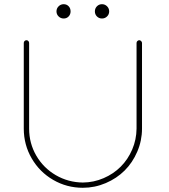

<svg xmlns="http://www.w3.org/2000/svg" viewBox="-20 -891 800 911"><path d="M92.8 -280.8Q92.8 -204.1 130.4 -139.4Q168 -74.7 232.4 -37.4Q296.9 0 373 0Q429.7 0 481.7 -22.2Q533.7 -44.4 571.3 -81.8Q608.9 -119.1 631.3 -171.4Q653.8 -223.6 653.8 -280.8V-687Q653.8 -691.9 649.7 -696Q645.5 -700.2 641.1 -700.2Q635.7 -700.2 631.8 -696.3Q627.9 -692.4 627.9 -687V-280.8Q627.4 -228.5 607.2 -181.4Q586.9 -134.3 552.7 -100.1Q518.6 -65.9 471.7 -45.7Q424.8 -25.4 373 -24.9Q303.2 -25.9 244.9 -59.8Q186.5 -93.8 152.3 -152.3Q118.2 -210.9 118.2 -280.8V-687Q118.2 -692.4 114.5 -696.3Q110.8 -700.2 106 -700.2Q100.1 -700.2 96.4 -696.3Q92.8 -692.4 92.8 -687ZM314.9 -836.9Q314.9 -822.8 305.7 -813Q296.4 -803.2 282.2 -803.2Q268.1 -803.2 258.1 -813Q248 -822.8 248 -836.9Q248 -851.1 258.1 -861.1Q268.1 -871.1 282.2 -871.1Q296.4 -871.1 305.7 -861.3Q314.9 -851.6 314.9 -836.9ZM439.9 -813Q430.2 -822.8 430.2 -836.9Q430.2 -851.1 439.9 -861.1Q449.7 -871.1 463.9 -871.1Q478 -871.1 488 -861.1Q498 -851.1 498 -836.9Q498 -822.8 488 -813Q478 -803.2 463.9 -803.2Q449.7 -803.2 439.9 -813Z"/></svg>

Font: Quicksand
Style: Light
Weight: 300
Designer: Andrew Paglinawan
Foundry: Andrew Paglinawan
Version: 1.002